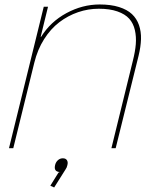

<svg xmlns="http://www.w3.org/2000/svg" viewBox="-20 -660 689 855"><path d="M279.8 76.2Q277.8 86.4 272 94.2L221.2 174.8L204.1 167L240.2 108.9L246.1 106Q218.8 104.5 225.1 76.2Q228 62.5 237.5 53.7Q247.1 44.9 259.8 44.9Q272.9 44.9 278.3 53.7Q283.7 62.5 279.8 76.2ZM597.2 -412.1 495.1 0H476.1L571.8 -390.1Q582 -430.2 584.7 -463.1Q587.4 -496.1 580.6 -526.1Q573.7 -556.2 555.4 -576.7Q537.1 -597.2 502.9 -609.1Q468.8 -621.1 419.9 -621.1Q372.6 -621.1 327.6 -605.7Q282.7 -590.3 244.1 -561Q205.6 -531.7 176.3 -485.4Q147 -439 132.8 -380.9L39.1 0H20L174.8 -629.9H193.8L161.1 -496.1H163.1Q204.6 -563 275.9 -601.6Q347.2 -640.1 423.8 -640.1Q473.6 -640.1 510 -628.7Q546.4 -617.2 567.6 -597.2Q588.9 -577.1 598.9 -548.3Q608.9 -519.5 607.9 -485.8Q606.9 -452.1 597.2 -412.1Z"/></svg>

Font: Sinkin Sans 100 Thin Italic
Style: Regular
Weight: 100
Italic angle: -112°
Designer: Keith Bates
Foundry: K-Type
Version: Sinkin Sans (version 1.0)  by Keith Bates   •   © 2014   www